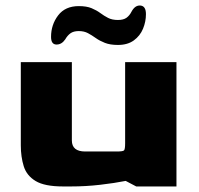

<svg xmlns="http://www.w3.org/2000/svg" viewBox="-20 -672 716 692"><path d="M207 0Q141 0 108.5 -19.5Q76 -39 65.5 -73Q55 -107 55 -148V-448H239V-166Q239 -126 287 -126H401Q423 -126 427 -130Q431 -134 431 -156V-448H616V0H471L433 -20Q393 -12 341 -6Q289 0 236 0ZM405 -510Q377 -510 358 -517.5Q339 -525 325 -535Q311 -545 297 -552.5Q283 -560 264 -560Q245 -560 234 -552Q223 -544 215 -530Q202 -511 183 -511.5Q164 -512 164 -539Q164 -583 189.5 -616.5Q215 -650 264 -650Q292 -650 310 -642.5Q328 -635 341.5 -625Q355 -615 369.5 -607.5Q384 -600 405 -600Q425 -600 436 -608Q447 -616 454 -630Q467 -654 486.5 -652Q506 -650 506 -621Q506 -594 495.5 -568.5Q485 -543 462.5 -526.5Q440 -510 405 -510Z"/></svg>

Font: Goldman
Style: Bold
Weight: 700
Designer: Jaikishan Patel
Version: Version 1.000; ttfautohint (v1.8.3)